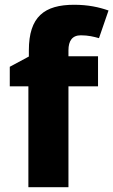

<svg xmlns="http://www.w3.org/2000/svg" viewBox="-20 -785 475 805"><path d="M391 -423V-549H267V-574C267 -614 283 -637 319 -637C350 -637 374 -631 395 -625L435 -741C395 -755 349 -765 291 -765C166 -765 101 -715 101 -574V-548L21 -505V-423H99V0H267V-423Z"/></svg>

Font: Noto Sans Ethiopic ExtraBold
Style: Regular
Weight: 800
Designer: Monotype Design Team
Foundry: Monotype Imaging Inc.
Version: Version 2.102